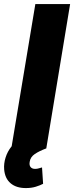

<svg xmlns="http://www.w3.org/2000/svg" viewBox="-62 -748 373 968"><path d="M291.5 -727.5 171.4 0H-4.9L116.2 -727.5ZM68.4 200.2Q20 200.2 -8.5 176Q-37.1 151.9 -41 106.4Q-43.5 76.7 -33.9 46.4Q-24.4 16.1 -4.9 -8.5Q14.6 -33.2 42.5 -44.4L171.9 0Q136.2 13.2 113.8 28.3Q91.3 43.5 87.9 66.9Q84.5 84.5 92 94Q99.6 103.5 115.2 103.5Q125.5 103.5 134 100.6Q142.6 97.7 149.9 96.2L155.3 178.7Q140.6 186.5 118.4 193.4Q96.2 200.2 68.4 200.2Z"/></svg>

Font: Inter Tight ExtraBold
Style: Italic
Weight: 800
Italic angle: -9.39999°
Designer: Rasmus Andersson
Foundry: rsms
Version: Version 3.004